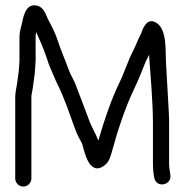

<svg xmlns="http://www.w3.org/2000/svg" viewBox="-20 -685 700 725"><path d="M98.5 -11V-318C98.5 -321.3 98.4 -323.5 99.3 -327.6C104.8 -353.9 107.6 -382.8 111.4 -409.2C111.4 -409.7 111.5 -410.4 111.5 -411C111.5 -417.7 114.5 -445.7 114.5 -456V-546C114.5 -552.3 115 -556.8 116.5 -564.1C130.3 -534 145.1 -500.2 156.1 -467L163.2 -445.9C166.5 -435.9 170.5 -426.9 174.7 -417.8C182.6 -400.5 187.6 -385.6 196.9 -367.2C222.2 -317.6 241.3 -258.7 261.3 -203.7C269.9 -179.9 278 -164 289.2 -144.7C294.8 -135 309.6 -24.4 365.4 -54.5C385.2 -65.1 393.9 -81.1 400 -103.6C422.5 -186.1 450.3 -273.2 485.3 -346.6C501.9 -381.4 516 -416.8 530.4 -452.9L538.2 -468.4C539.9 -471.9 540.6 -473.7 542.8 -478.2C548.2 -395.7 557.5 -305.4 557.5 -218V-67C557.5 -49.5 559.4 -27.1 562.8 -12.2C571.7 26.3 628.8 14.2 623.4 -23.8C622.2 -32 618.5 -54 618.5 -67V-216.6C618.5 -228.5 618.3 -244.1 617.5 -259.8C614.2 -321.8 609.8 -393.1 606.5 -453.7C604.2 -494.6 612.4 -584.6 561.8 -603.2C528.3 -615.6 515.1 -562.9 513 -558.9C501.9 -538.7 493.9 -514.7 484 -495.9C473.2 -475.5 463.2 -450.1 454.4 -428.1L443.5 -400.9C440.1 -392.5 436.4 -383.9 430.7 -372.3C400.9 -311.3 373.9 -231.7 354 -163.5C353 -160 352 -151.9 350.7 -155.4C340.4 -183 328.7 -199.5 318.7 -225.4C300.5 -272.8 283.6 -319.7 264.6 -367.7C257.2 -386.3 247.3 -401 241.7 -416.3C227.4 -455.6 210.4 -493.5 196.9 -534.9C187.4 -563.8 173.1 -589.9 160.1 -614.8C153.1 -628 146.2 -663.5 110.5 -665C73.4 -666.5 66.7 -612.7 62.9 -597C59.7 -584.1 53.5 -563.7 53.5 -546V-456C53.5 -449.2 51.6 -424.3 50.5 -414.1C49.2 -401.7 46.1 -384.2 44.6 -371C42.7 -354.7 37.5 -338.5 37.5 -318V-11C37.5 5.5 51.5 19.5 68 19.5C84.5 19.5 98.5 5.5 98.5 -11Z"/></svg>

Font: CiSf OpenHand
Style: Bd
Weight: 400
Foundry: Cannot Into Space Fonts
Version: Version 0.7892